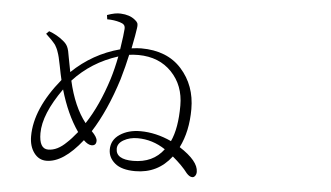

<svg xmlns="http://www.w3.org/2000/svg" viewBox="-52 -853 1604 931"><g transform="rotate(5 750.0 -387.0)"><path d="M621.1 -60.5Q717.8 -60.5 769.5 -129.9Q706.1 -171.9 633.8 -171.9Q595.7 -171.9 566.4 -155.3Q537.1 -138.7 537.1 -112.3Q537.1 -60.5 621.1 -60.5ZM478.5 -447.3Q494.1 -498 505.9 -558.6Q377 -517.6 289.1 -421.9Q317.4 -296.9 376 -222.7Q436.5 -314.5 478.5 -447.3ZM343.8 -176.8 342.8 -177.7Q287.1 -257.8 252.9 -376Q162.1 -248 162.1 -155.3Q162.1 -79.1 206.1 -79.1Q251 -79.1 294.9 -123Q314.5 -140.6 343.8 -176.8ZM375 -139.6Q284.2 -24.4 202.1 -24.4Q165 -24.4 141.6 -56.2Q118.2 -87.9 118.2 -136.7Q118.2 -270.5 241.2 -420.9Q235.4 -444.3 226.6 -490.2Q217.8 -536.1 210.9 -553.7Q208 -563.5 203.6 -572.3Q199.2 -581.1 196.3 -585.9Q193.4 -590.8 185.5 -599.6Q177.7 -608.4 175.3 -610.8Q172.9 -613.3 161.1 -624.5Q149.4 -635.7 147.5 -637.7L161.1 -651.4Q201.2 -636.7 230.5 -612.3Q247.1 -599.6 254.4 -584Q261.7 -568.4 266.6 -534.2Q267.6 -530.3 280.3 -462.9Q379.9 -558.6 511.7 -593.8Q523.4 -670.9 524.4 -693.4Q525.4 -707 519 -713.9Q512.7 -720.7 499 -724.6Q470.7 -733.4 436.5 -733.4L433.6 -753.9Q473.6 -768.6 500 -766.6Q543 -764.6 568.4 -744.1Q579.1 -736.3 583 -728.5Q586.9 -720.7 584 -702.1Q581.1 -677.7 566.4 -603.5Q595.7 -607.4 613.3 -607.4Q740.2 -607.4 810.5 -528.8Q880.9 -450.2 880.9 -335Q880.9 -226.6 840.8 -146.5Q933.6 -86.9 933.6 -34.2Q933.6 -22.5 927.7 -14.6Q921.9 -6.8 914.1 -6.8Q900.4 -6.8 885.7 -23.4Q859.4 -58.6 811.5 -98.6Q745.1 -11.7 635.7 -11.7Q569.3 -11.7 536.6 -39.1Q503.9 -66.4 503.9 -105.5Q503.9 -152.3 544.9 -179.7Q585.9 -207 644.5 -207Q719.7 -207 795.9 -171.9Q826.2 -236.3 826.2 -347.7Q826.2 -445.3 765.1 -509.3Q704.1 -573.2 603.5 -574.2Q581.1 -574.2 557.6 -571.3Q545.9 -516.6 526.4 -449.2Q477.5 -293.9 409.2 -186.5Q436.5 -159.2 436.5 -141.6Q436.5 -119.1 415 -118.2Q396.5 -118.2 375 -139.6Z"/></g></svg>

Font: Bpmf Zihi Serif Light
Style: Light
Weight: 300
Foundry: But Ko
Version: Version 1.320